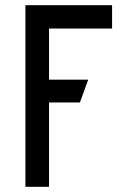

<svg xmlns="http://www.w3.org/2000/svg" viewBox="-20 -720 489 740"><path d="M169 0V-325H288L320 -413H169V-610H412V-700H78V0Z"/></svg>

Font: Advent Pro
Style: SemiBold
Weight: 600
Designer: Andreas Kalpakidis
Foundry: Andreas Kalpakidis
Version: Version 2.002 2008